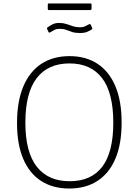

<svg xmlns="http://www.w3.org/2000/svg" viewBox="-20 -1075 798 1105"><path d="M379 10Q285 10 217.5 -33Q150 -76 114 -160Q78 -244 78 -367Q78 -492 114.5 -578Q151 -664 218.5 -708Q286 -752 380 -752Q474 -752 541 -708Q608 -664 644 -579Q680 -494 680 -369Q680 -246 644 -161.5Q608 -77 540.5 -33.5Q473 10 379 10ZM381 -32Q505 -32 568.5 -115.5Q632 -199 632 -369Q632 -541 567.5 -625.5Q503 -710 380 -710Q256 -710 191 -625Q126 -540 126 -369Q126 -200 191.5 -116Q257 -32 381 -32ZM506 -904Q496 -898 481 -891.5Q466 -885 439 -885Q413 -885 395 -891Q377 -897 361.5 -903Q346 -909 325 -909Q303 -909 291 -901.5Q279 -894 269 -889Q265 -887 262.5 -887.5Q260 -888 258 -893L251 -909Q250 -913 250.5 -914.5Q251 -916 253 -917Q268 -928 283.5 -935.5Q299 -943 321 -943Q343 -943 361.5 -937Q380 -931 399 -924.5Q418 -918 440 -918Q457 -918 467 -922.5Q477 -927 490 -934Q495 -937 498 -936.5Q501 -936 503 -931L511 -913Q513 -909 506 -904ZM507 -1049V-1025Q507 -1017 497 -1017H262Q258 -1017 256.5 -1019Q255 -1021 255 -1025V-1048Q255 -1055 260 -1055H502Q507 -1055 507 -1049Z"/></svg>

Font: Libre Franklin Thin
Style: Regular
Weight: 100
Designer: Pablo Impallari, Rodrigo Fuenzalida, Nhung Nguyen
Foundry: Impallari Type
Version: Version 3.000